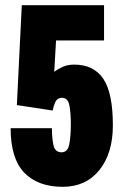

<svg xmlns="http://www.w3.org/2000/svg" viewBox="-20 -708 477 740"><path d="M222 12Q126 12 73.5 -42.5Q21 -97 21 -214H180Q180 -177 186 -149Q192 -121 217 -121Q241 -121 247 -152Q253 -183 253 -228Q253 -272 247.5 -301.5Q242 -331 219 -331Q200 -331 192.5 -313Q185 -295 183 -282L45 -303L64 -688H381V-552H196L189 -431Q203 -442 222 -450.5Q241 -459 266 -459Q341 -459 378 -404.5Q415 -350 415 -225Q415 -117 363 -52.5Q311 12 222 12Z"/></svg>

Font: Archivo ExtraCondensed Black
Style: Regular
Weight: 900
Width: 2
Designer: Hector Gatti
Foundry: Omnibus-Type
Version: Version 2.001; ttfautohint (v1.8.3)